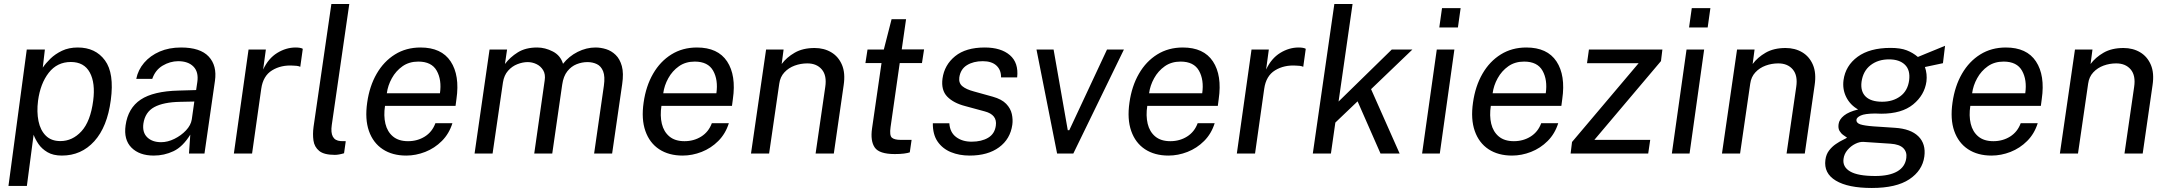

<svg xmlns="http://www.w3.org/2000/svg" viewBox="-20 -763 10772 954"><path d="M22 161 113 -517H203L192.5 -427Q206.5 -448 230.2 -471.2Q254 -494.5 288 -510.8Q322 -527 366.5 -527Q454.5 -527 501.5 -463Q548.5 -399 530.5 -265.5Q513 -132.5 448.5 -61.2Q384 10 287.5 10Q244 10 215.8 -6.8Q187.5 -23.5 171.2 -47.5Q155 -71.5 147 -93.5L113.5 161ZM280 -62Q340 -62 384.8 -110.8Q429.5 -159.5 443 -262.5Q454.5 -350.5 426.2 -402.8Q398 -455 332 -455Q264 -455 222.2 -401.5Q180.5 -348 169 -262.5Q162 -207 171.2 -161.5Q180.5 -116 207.5 -89Q234.5 -62 280 -62Z M744 10Q672.5 10 633.2 -29.5Q594 -69 604 -140Q616 -226 679 -268Q742 -310 868.5 -313L954.5 -315.5L960.5 -356Q967.5 -405.5 941.2 -432.2Q915 -459 865 -459Q824.5 -458.5 788 -436.8Q751.5 -415 736.5 -371H657Q666 -416 696.2 -451.2Q726.5 -486.5 773.2 -506.8Q820 -527 879.5 -527Q975 -527 1017 -482Q1059 -437 1048 -361L996 0H919L925.5 -94Q888 -33.5 842 -11.8Q796 10 744 10ZM780.5 -56.5Q813 -56.5 846.5 -73Q880 -89.5 904.2 -115.2Q928.5 -141 933 -170L945.5 -258.5L875 -257Q792 -255.5 746.5 -230.8Q701 -206 692.5 -149Q686.5 -105 711.5 -80.8Q736.5 -56.5 780.5 -56.5Z M1142 0 1215 -517H1301L1287.5 -417.5Q1313.5 -473 1357.5 -500Q1401.5 -527 1449 -527Q1459.5 -527 1469.2 -525.5Q1479 -524 1484.5 -520.5L1472 -431Q1465.5 -434.5 1454.8 -435.8Q1444 -437 1436.5 -437Q1377 -441 1332 -413.5Q1287 -386 1278 -321.5L1232.5 0Z M1643.5 6.5Q1590 6.5 1566 -13.2Q1542 -33 1537.5 -64.8Q1533 -96.5 1538 -133L1626.5 -743H1715.5L1628.5 -142Q1617.5 -66 1672 -62L1698 -61.5L1689.5 -1.5Q1663 6.5 1643.5 6.5Z M1998.5 10Q1929.5 10 1881.8 -21.5Q1834 -53 1813.2 -112Q1792.5 -171 1804.5 -253.5Q1816 -335 1851.5 -396.5Q1887 -458 1942.5 -492.5Q1998 -527 2069.5 -527Q2173.5 -527 2219.2 -457.8Q2265 -388.5 2248 -271L2243.5 -237H1893Q1885.5 -188 1895 -148.2Q1904.5 -108.5 1932.5 -85Q1960.5 -61.5 2007.5 -61.5Q2054 -61.5 2090.8 -84.5Q2127.5 -107.5 2143.5 -151H2228Q2211.5 -98.5 2175.5 -62.5Q2139.5 -26.5 2092.8 -8.2Q2046 10 1998.5 10ZM1902 -299.5H2166Q2175.5 -366 2150 -411.5Q2124.5 -457 2058.5 -457Q2013 -457 1980 -433.8Q1947 -410.5 1927 -374.2Q1907 -338 1902 -299.5Z M2338 0 2412.5 -517H2499.5L2489 -445Q2514 -478.5 2552.8 -502.8Q2591.5 -527 2649 -527Q2688.5 -527 2726.8 -507.2Q2765 -487.5 2777.5 -446Q2807 -483.5 2850.2 -505.2Q2893.5 -527 2939 -527Q2965 -527 2991.5 -518.8Q3018 -510.5 3039 -490.2Q3060 -470 3069.8 -434.5Q3079.5 -399 3071.5 -345L3021.5 0H2932L2980.5 -337Q2987 -383 2976.8 -408.8Q2966.5 -434.5 2945.5 -444.5Q2924.5 -454.5 2899 -454.5Q2871.5 -454.5 2845 -444Q2818.5 -433.5 2799 -409Q2779.5 -384.5 2773.5 -343L2724 0H2634.5L2686.5 -364Q2691 -394 2678.8 -414.2Q2666.5 -434.5 2645.5 -444.5Q2624.5 -454.5 2602 -454.5Q2577.5 -454.5 2551 -444.2Q2524.5 -434 2504.5 -411.5Q2484.5 -389 2479 -353.5L2427.5 0Z M3372 10Q3303 10 3255.2 -21.5Q3207.5 -53 3186.8 -112Q3166 -171 3178 -253.5Q3189.5 -335 3225 -396.5Q3260.5 -458 3316 -492.5Q3371.5 -527 3443 -527Q3547 -527 3592.8 -457.8Q3638.5 -388.5 3621.5 -271L3617 -237H3266.5Q3259 -188 3268.5 -148.2Q3278 -108.5 3306 -85Q3334 -61.5 3381 -61.5Q3427.5 -61.5 3464.2 -84.5Q3501 -107.5 3517 -151H3601.5Q3585 -98.5 3549 -62.5Q3513 -26.5 3466.2 -8.2Q3419.5 10 3372 10ZM3275.5 -299.5H3539.5Q3549 -366 3523.5 -411.5Q3498 -457 3432 -457Q3386.5 -457 3353.5 -433.8Q3320.5 -410.5 3300.5 -374.2Q3280.5 -338 3275.5 -299.5Z M3711.5 0 3786.5 -517H3873.5L3864 -445Q3888.5 -478 3928.8 -501.2Q3969 -524.5 4027.5 -524.5Q4074.5 -524.5 4110.2 -503.2Q4146 -482 4163.5 -441Q4181 -400 4172 -340L4123 0H4032.5L4080.5 -331Q4089 -387.5 4063.5 -417.8Q4038 -448 3991.5 -448Q3958.5 -448 3928.5 -437Q3898.5 -426 3877.5 -403.5Q3856.5 -381 3852 -347.5L3801.5 0Z M4426 2.5Q4349 2.5 4326.5 -30Q4304 -62.5 4313 -125L4360 -449.5H4280L4290.5 -517H4371.5L4410 -667.5H4482L4460.5 -517.5H4571.5L4561 -449.5H4450.5L4405 -131.5Q4399 -90 4411.5 -79Q4424 -68 4455.5 -68H4509.5L4500.5 -6Q4490.5 -2.5 4472 0Q4453.5 2.5 4426 2.5Z M4798 10Q4746.5 10 4705 -7Q4663.5 -24 4639 -59.2Q4614.5 -94.5 4615 -150.5H4697Q4700 -105 4730.8 -82Q4761.5 -59 4807.5 -59Q4857 -59 4889.8 -78.5Q4922.5 -98 4928 -138.5Q4936 -193 4873 -209.5L4775.5 -236Q4717.5 -251 4686.5 -283Q4655.5 -315 4663 -372.5Q4672.5 -440.5 4725.8 -483.8Q4779 -527 4873 -527Q4953.5 -527 4997.8 -489Q5042 -451 5034 -378.5H4954Q4954.5 -415.5 4931 -437.2Q4907.5 -459 4863 -459Q4816.5 -459 4784.5 -439.2Q4752.5 -419.5 4746.5 -378Q4743 -350.5 4761.5 -334.8Q4780 -319 4819.5 -308.5L4913 -282.5Q4957.5 -270 4979.5 -247Q5001.5 -224 5007.5 -196.5Q5013.5 -169 5010 -143.5Q5000 -72 4944 -31Q4888 10 4798 10Z M5232.5 0 5130 -517H5215L5285.5 -116H5293L5480.5 -517H5564.5L5313 0Z M5786 10Q5717 10 5669.2 -21.5Q5621.5 -53 5600.8 -112Q5580 -171 5592 -253.5Q5603.5 -335 5639 -396.5Q5674.5 -458 5730 -492.5Q5785.5 -527 5857 -527Q5961 -527 6006.8 -457.8Q6052.5 -388.5 6035.5 -271L6031 -237H5680.5Q5673 -188 5682.5 -148.2Q5692 -108.5 5720 -85Q5748 -61.5 5795 -61.5Q5841.5 -61.5 5878.2 -84.5Q5915 -107.5 5931 -151H6015.5Q5999 -98.5 5963 -62.5Q5927 -26.5 5880.2 -8.2Q5833.5 10 5786 10ZM5689.5 -299.5H5953.5Q5963 -366 5937.5 -411.5Q5912 -457 5846 -457Q5800.5 -457 5767.5 -433.8Q5734.5 -410.5 5714.5 -374.2Q5694.5 -338 5689.5 -299.5Z M6125.5 0 6198.5 -517H6284.5L6271 -417.5Q6297 -473 6341 -500Q6385 -527 6432.5 -527Q6443 -527 6452.8 -525.5Q6462.5 -524 6468 -520.5L6455.5 -431Q6449 -434.5 6438.2 -435.8Q6427.5 -437 6420 -437Q6360.5 -441 6315.5 -413.5Q6270.5 -386 6261.5 -321.5L6216 0Z M6503 0 6610 -743H6700.5L6631 -258.5L6895.5 -517H6998L6792.5 -320L6934.5 0H6839.5L6725.5 -259.5L6615 -154L6593 0Z M7131.5 -626.5 7145 -722.5H7237.5L7224 -626.5ZM7046 0 7119 -517H7206.5L7134 0Z M7493 10Q7424 10 7376.2 -21.5Q7328.5 -53 7307.8 -112Q7287 -171 7299 -253.5Q7310.5 -335 7346 -396.5Q7381.5 -458 7437 -492.5Q7492.5 -527 7564 -527Q7668 -527 7713.8 -457.8Q7759.5 -388.5 7742.5 -271L7738 -237H7387.5Q7380 -188 7389.5 -148.2Q7399 -108.5 7427 -85Q7455 -61.5 7502 -61.5Q7548.5 -61.5 7585.2 -84.5Q7622 -107.5 7638 -151H7722.5Q7706 -98.5 7670 -62.5Q7634 -26.5 7587.2 -8.2Q7540.5 10 7493 10ZM7396.5 -299.5H7660.5Q7670 -366 7644.5 -411.5Q7619 -457 7553 -457Q7507.5 -457 7474.5 -433.8Q7441.5 -410.5 7421.5 -374.2Q7401.5 -338 7396.5 -299.5Z M7784 0 7791 -57.5 8122 -449H7865.5L7875 -517H8240L8233 -459.5L7902 -68H8179.5L8169.5 0Z M8372.5 -626.5 8386 -722.5H8478.5L8465 -626.5ZM8287 0 8360 -517H8447.5L8375 0Z M8536 0 8611 -517H8698L8688.5 -445Q8713 -478 8753.2 -501.2Q8793.5 -524.5 8852 -524.5Q8899 -524.5 8934.8 -503.2Q8970.5 -482 8988 -441Q9005.5 -400 8996.5 -340L8947.5 0H8857L8905 -331Q8913.5 -387.5 8888 -417.8Q8862.5 -448 8816 -448Q8783 -448 8753 -437Q8723 -426 8702 -403.5Q8681 -381 8676.5 -347.5L8626 0Z M9280.5 171Q9162.5 171 9101.8 134.5Q9041 98 9050 31Q9053.5 4 9068.2 -15.2Q9083 -34.5 9101.8 -47.2Q9120.5 -60 9136.2 -67.5Q9152 -75 9157.5 -79Q9150.5 -84 9139.2 -91.8Q9128 -99.5 9120.2 -112.5Q9112.5 -125.5 9115.5 -146.5Q9118.5 -169.5 9142.5 -188.8Q9166.5 -208 9212.5 -219Q9173 -241.5 9153.5 -280.5Q9134 -319.5 9140 -365Q9150 -437 9210.2 -481Q9270.5 -525 9373.5 -525Q9423 -525 9454 -513Q9485 -501 9509.5 -480Q9521.5 -485 9548.2 -496Q9575 -507 9602.5 -518.2Q9630 -529.5 9644.5 -535.5L9634 -449L9544.5 -430Q9556.5 -395.5 9552 -358Q9542.5 -290.5 9486 -244.2Q9429.5 -198 9327.5 -198Q9320.5 -198 9311.2 -198.5Q9302 -199 9297 -199Q9246 -198.5 9225.5 -189Q9205 -179.5 9204 -167Q9203.5 -152 9223.2 -145.2Q9243 -138.5 9290 -135Q9309 -133.5 9336.2 -132Q9363.5 -130.5 9395.5 -128Q9474 -123 9512 -85.5Q9550 -48 9541.5 15Q9532 84.5 9467 127.8Q9402 171 9280.5 171ZM9332 -257.5Q9385.5 -257.5 9422.2 -284.8Q9459 -312 9466 -364Q9472.5 -415 9445 -441.5Q9417.5 -468 9366 -468Q9311.5 -468 9274.2 -439Q9237 -410 9229.5 -356.5Q9223.5 -309 9250 -283.2Q9276.5 -257.5 9332 -257.5ZM9298 111.5Q9367 111.5 9406.8 88.8Q9446.5 66 9452 21.5Q9456 -8 9437 -27Q9418 -46 9374 -49L9238.5 -58Q9220 -59 9198.2 -48.2Q9176.5 -37.5 9159.8 -17.8Q9143 2 9140 26.5Q9134.5 66.5 9173 89Q9211.5 111.5 9298 111.5Z M9875.5 10Q9806.5 10 9758.8 -21.5Q9711 -53 9690.2 -112Q9669.5 -171 9681.5 -253.5Q9693 -335 9728.5 -396.5Q9764 -458 9819.5 -492.5Q9875 -527 9946.5 -527Q10050.5 -527 10096.2 -457.8Q10142 -388.5 10125 -271L10120.5 -237H9770Q9762.5 -188 9772 -148.2Q9781.5 -108.5 9809.5 -85Q9837.5 -61.5 9884.5 -61.5Q9931 -61.5 9967.8 -84.5Q10004.5 -107.5 10020.5 -151H10105Q10088.5 -98.5 10052.5 -62.5Q10016.5 -26.5 9969.8 -8.2Q9923 10 9875.5 10ZM9779 -299.5H10043Q10052.5 -366 10027 -411.5Q10001.5 -457 9935.5 -457Q9890 -457 9857 -433.8Q9824 -410.5 9804 -374.2Q9784 -338 9779 -299.5Z M10215 0 10290 -517H10377L10367.5 -445Q10392 -478 10432.2 -501.2Q10472.5 -524.5 10531 -524.5Q10578 -524.5 10613.8 -503.2Q10649.5 -482 10667 -441Q10684.5 -400 10675.5 -340L10626.5 0H10536L10584 -331Q10592.5 -387.5 10567 -417.8Q10541.5 -448 10495 -448Q10462 -448 10432 -437Q10402 -426 10381 -403.5Q10360 -381 10355.5 -347.5L10305 0Z"/></svg>

Font: Public Sans
Style: Italic
Weight: 400
Italic angle: -8°
Designer: The Public Sans project authors (U.S. Web Design System). Libre Franklin designed by Pablo Impallari and Rodrigo Fuenzal
Version: Version 1.008; ttfautohint (v1.8.1) -l 8 -r 50 -G 200 -x 14 